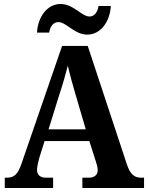

<svg xmlns="http://www.w3.org/2000/svg" viewBox="-20 -945 744 965"><path d="M419 -771C486 -771 533 -837 537 -915H475C472 -888 456 -862 430 -862C390 -862 350 -925 284 -925C217 -925 170 -859 166 -781H227C231 -808 246 -834 273 -834C314 -834 353 -771 419 -771ZM4 0H247V-52H209C183 -52 166 -66 166 -91C166 -108 173 -134 177 -150L204 -236H429L461 -136C465 -124 471 -105 471 -89C471 -63 450 -52 429 -52H394V0H704V-52H689C657 -52 635 -67 618 -118L421 -714H292L89 -125C69 -65 48 -52 15 -52H4ZM224 -295 280 -475C295 -519 310 -573 321 -615C331 -570 346 -516 360 -469L411 -295Z"/></svg>

Font: Noto Serif Tamil SemiCondensed
Style: Bold
Weight: 700
Width: 4
Designer: Indian Type Foundry, Tom Grace, and the Monotype Design Team
Foundry: Monotype Imaging Inc.
Version: Version 2.004